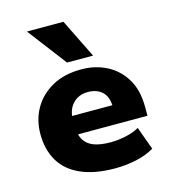

<svg xmlns="http://www.w3.org/2000/svg" viewBox="-116 -871 872 976"><g transform="rotate(-15 320.5 -383.0)"><path d="M372 11Q262 11 189.5 -21.5Q117 -54 82 -114Q47 -174 47 -255Q47 -329 80.5 -388.5Q114 -448 178 -484Q242 -520 332 -520Q406 -520 466 -489Q526 -458 561.5 -398.5Q597 -339 597 -251V-205H201V-303H447L439 -289Q439 -346 411 -373Q383 -400 334 -400Q302 -400 277.5 -385.5Q253 -371 239 -344.5Q225 -318 225 -279V-257Q225 -209 241.5 -179.5Q258 -150 292.5 -136.5Q327 -123 383 -123Q421 -123 462.5 -132Q504 -141 533 -158L577 -37Q533 -11 478.5 0Q424 11 372 11ZM272 -572 116 -777H308L409 -572Z"/></g></svg>

Font: Nunito Sans 6pt Black
Style: Regular
Weight: 900
Version: Version 3.101;gftools[0.9.27]